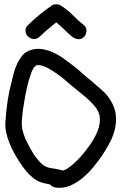

<svg xmlns="http://www.w3.org/2000/svg" viewBox="-20 -900 586 912"><path d="M146.5 -47.9Q124 -64.5 106 -85.4Q87.9 -106.4 73.2 -129.9Q59.6 -150.4 46.9 -173.8Q34.2 -197.3 24.4 -221.7Q14.6 -246.1 9.3 -271.5Q3.9 -296.9 5.9 -322.3Q8.8 -372.1 16.1 -420.4Q23.4 -468.8 36.1 -515.6Q40 -533.2 45.9 -554.7Q51.8 -576.2 61 -596.2Q70.3 -616.2 83 -632.8Q95.7 -649.4 115.2 -658.2Q144.5 -670.9 173.8 -667.5Q203.1 -664.1 231 -651.4Q258.8 -638.7 284.2 -620.6Q309.6 -602.5 332 -585Q352.5 -568.4 372.6 -550.3Q392.6 -532.2 414.1 -515.6Q439.5 -493.2 465.3 -470.7Q491.2 -448.2 507.8 -418.9Q527.3 -385.7 530.3 -352.1Q533.2 -318.4 525.4 -285.6Q517.6 -252.9 501 -221.7Q484.4 -190.4 464.8 -161.1Q447.3 -135.7 424.3 -107.4Q401.4 -79.1 373.5 -55.7Q345.7 -32.2 314 -18.6Q282.2 -4.9 247.1 -8.8Q226.6 -11.7 216.8 -24.4Q198.2 -27.3 180.7 -32.2Q163.1 -37.1 146.5 -47.9ZM84 -329.1Q82 -304.7 86.4 -284.2Q90.8 -263.7 101.6 -238.3Q115.2 -210 131.8 -181.2Q148.4 -152.3 170.9 -128.9Q190.4 -107.4 215.8 -102.5Q232.4 -99.6 248 -97.2Q263.7 -94.7 279.3 -89.8Q285.2 -91.8 291 -94.2Q296.9 -96.7 302.7 -101.6Q319.3 -112.3 333 -125Q346.7 -137.7 359.4 -151.4Q383.8 -178.7 406.7 -210.9Q429.7 -243.2 443.4 -277.3Q457 -311.5 454.1 -341.8Q451.2 -372.1 425.8 -400.4Q402.3 -426.8 374.5 -448.7Q346.7 -470.7 320.3 -493.2Q297.9 -512.7 276.4 -530.3Q254.9 -547.9 229.5 -563.5Q206.1 -579.1 183.6 -586.9Q180.7 -587.9 178.2 -588.4Q175.8 -588.9 172.9 -589.8L158.2 -590.8Q150.4 -588.9 148.4 -586.9Q141.6 -579.1 140.6 -579.1Q133.8 -567.4 131.8 -562.5Q129.9 -557.6 126 -546.9Q116.2 -518.6 109.4 -489.7Q102.5 -460.9 97.7 -432.6Q92.8 -404.3 89.4 -380.9Q85.9 -357.4 84 -329.1ZM378.9 -780.3Q391.6 -769.5 390.6 -752.4Q389.6 -735.4 378.9 -724.6Q367.2 -712.9 352.1 -713.9Q336.9 -714.8 324.2 -724.6Q303.7 -741.2 285.6 -759.3Q267.6 -777.3 247.1 -793.9Q226.6 -777.3 207 -760.7Q187.5 -744.1 168 -725.6Q154.3 -712.9 138.7 -714.8Q123 -716.8 112.8 -727.1Q102.5 -737.3 101.1 -752.4Q99.6 -767.6 113.3 -781.2Q139.6 -806.6 168 -830.1Q196.3 -853.5 227.5 -875Q235.4 -879.9 246.6 -879.9Q257.8 -879.9 266.6 -875Q298.8 -855.5 324.7 -829.1Q350.6 -802.7 378.9 -780.3Z"/></svg>

Font: Schoolbell
Style: Regular
Weight: 400
Designer: Font Diner, Inc
Foundry: Font Diner, Inc
Version: Version 1.001